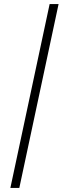

<svg xmlns="http://www.w3.org/2000/svg" viewBox="-20 -763 322 944"><path d="M31 161 224 -743H268L75 161Z"/></svg>

Font: Saira SemiExpanded ExtraLight
Style: Italic
Weight: 250
Width: 6
Italic angle: -12°
Designer: Hector Gatti with collaboration of the Omnibus-Type team
Foundry: Omnibus-Type
Version: Version 1.101